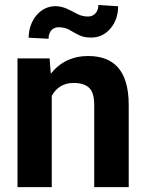

<svg xmlns="http://www.w3.org/2000/svg" viewBox="-20 -768 601 788"><path d="M282.2 -427.7C309.1 -427.7 330.1 -421.4 344.7 -408.7C359.4 -396 366.7 -372.1 366.7 -337.4V0H508.3V-336.9C508.3 -485.8 440.9 -538.1 341.3 -538.1C277.3 -538.1 225.1 -512.2 188.5 -465.3L183.6 -528.3H51.8V0H192.4V-374.5C210 -407.2 239.7 -427.7 282.2 -427.7ZM383.8 -747.6C383.8 -717.8 364.7 -700.2 341.8 -700.2C325.7 -700.2 310.5 -703.6 296.9 -710.9C269.5 -724.6 242.7 -742.7 207.5 -742.7C144 -742.7 97.7 -683.1 97.7 -613.3L179.2 -608.9C179.2 -639.6 197.3 -656.2 220.2 -656.2C237.3 -656.2 252.4 -652.8 264.6 -645.5C276.9 -638.2 289.6 -631.3 303.2 -624.5C316.4 -617.2 333.5 -613.8 354.5 -613.8C386.2 -613.8 412.6 -626.5 433.6 -651.4C454.6 -676.3 464.8 -706.5 464.8 -742.2Z"/></svg>

Font: Vazirmatn
Style: Bold
Weight: 700
Designer: Saber Rastikerdar
Foundry: Saber Rastikerdar
Version: Version 33.003